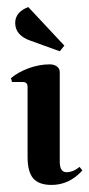

<svg xmlns="http://www.w3.org/2000/svg" viewBox="-20 -514 253 543"><path d="M168 -27Q187 -27 205 -42L213 -32Q176 9 126 9Q90 9 74 -9.5Q58 -28 58 -70V-268Q58 -282 45 -282H14L11 -293Q31 -310 61 -321Q91 -332 121 -332Q133 -332 141 -326Q149 -320 149 -310V-57Q149 -27 168 -27ZM149 -369 66 -399Q23 -414 23 -449Q23 -480 60 -494L162 -385Z"/></svg>

Font: Katibeh
Style: Regular
Weight: 400
Designer: Arabic design by Kourosh Beigpour, Latin design by Eduardo Tunni, engineering by Lasse Fister
Version: Version 1.0010g